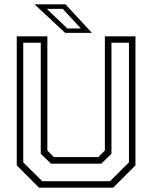

<svg xmlns="http://www.w3.org/2000/svg" viewBox="-20 -868 704 888"><path d="M160.5 0 57.5 -103V-700H199V-172L229.5 -141.5H434.5L465 -172V-700H606.5V-103L503.5 0ZM175.5 -30H489L576.5 -117V-670.5H495.5V-157L448.5 -111H215.5L168.5 -157V-670.5H87.5V-117ZM405 -716H281.5L139.5 -848H283ZM354 -736.5 270 -827H196.5L291.5 -736.5Z"/></svg>

Font: Tourney Light
Style: Regular
Weight: 300
Version: Version 1.015